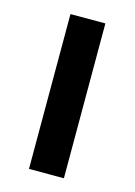

<svg xmlns="http://www.w3.org/2000/svg" viewBox="-81 -517 395 563"><g transform="rotate(15 116.0 -235.0)"><path d="M63 -470H169V0H63Z"/></g></svg>

Font: Athiti SemiBold
Style: Regular
Weight: 600
Designer: CadsonDemak Team
Foundry: CadsonDemak
Version: Version 1.032